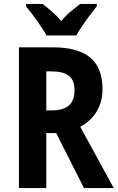

<svg xmlns="http://www.w3.org/2000/svg" viewBox="-20 -954 600 974"><path d="M216 -774H367C390 -816 439 -883 471 -922V-934H387C359 -911 321 -886 291 -847C261 -883 222 -914 196 -934H112V-922C144 -883 195 -814 216 -774ZM246 -714H76V0H215V-279H265L406 0H557L387 -311C454 -347 500 -410 500 -501C500 -645 420 -714 246 -714ZM237 -592C318 -592 358 -567 358 -497C358 -432 327 -394 242 -394H215V-592Z"/></svg>

Font: Noto Sans Gujarati UI Condensed
Style: Bold
Weight: 700
Width: 3
Designer: Jelle Bosma - Monotype Design Team, Universal Thirst
Foundry: Monotype Imaging Inc.
Version: Version 2.106